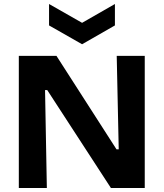

<svg xmlns="http://www.w3.org/2000/svg" viewBox="-20 -939 818 959"><path d="M74 0V-660H262L562 -193H573L563 -660H703V0H534L216 -489H205L214 0ZM225 -919 390 -825 554 -919V-812L390 -718L225 -812Z"/></svg>

Font: Bricolage Grotesque 10pt Bricolage Grotesque 10pt Regular
Style: Bold
Weight: 700
Designer: Mathieu Triay
Foundry: Atelier Triay
Version: Version 1.000; ttfautohint (v1.8.4.7-5d5b);gftools[0.9.32]